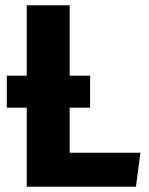

<svg xmlns="http://www.w3.org/2000/svg" viewBox="-20 -713 570 733"><path d="M246 -130H516L499 0H82V-302H6V-424H82V-693H246V-424H324V-302H246Z"/></svg>

Font: Fira Sans
Style: Bold
Weight: 700
Designer: bBox Type GmbH & Carrois Corporate GbR & Edenspiekermann AG
Foundry: bBox Type GmbH & Carrois Corporate GbR & Edenspiekermann AG
Version: Version 4.301;PS 004.301;hotconv 1.0.88;makeotf.lib2.5.64775